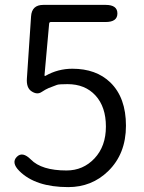

<svg xmlns="http://www.w3.org/2000/svg" viewBox="-20 -752 589 785"><path d="M259 13Q125 13 59 -53Q25 -87 49 -111Q72 -134 106 -100Q150 -55 252 -55Q320 -55 366.5 -104.5Q413 -154 413 -234.5Q413 -315 370.5 -361.5Q328 -408 256 -408Q221 -408 213 -405Q191 -397 179 -392Q167 -387 149.5 -375.5Q132 -364 110 -378Q87 -392 90 -432L107 -685Q110 -732 157 -732H412Q460 -732 460 -697Q460 -662 412 -662H188Q182 -662 181 -656L162 -445Q162 -440 166 -442Q217 -471 276 -471Q373 -471 431 -415Q495 -353 495 -238Q495 -123 422 -52Q355 13 259 13Z"/></svg>

Font: Resource Han Rounded KR Normal
Style: Regular
Weight: 350
Designer: Cyano Hao (round all glyphs); Ryoko NISHIZUKA 西塚涼子 (kana, bopomofo & ideographs); Paul D. Hunt (Latin, Greek & Cyrillic)
Foundry: Cyano Hao
Version: 0.990